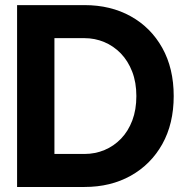

<svg xmlns="http://www.w3.org/2000/svg" viewBox="-20 -743 744 763"><path d="M196.3 -591.4H315.8Q356.9 -591.4 394.1 -575.9Q431.3 -560.4 460.1 -530.7Q488.8 -501 505.3 -458.3Q521.9 -415.6 521.9 -361.3Q521.9 -307 505.8 -264.4Q489.6 -221.7 461.1 -192Q432.5 -162.3 395.3 -146.8Q358.1 -131.2 315.8 -131.2H196.3ZM315.8 0Q419.7 0 499.7 -44.7Q579.6 -89.4 625 -170.4Q670.3 -251.5 670.3 -361.3Q670.3 -471.2 625 -552.5Q579.6 -633.8 499.7 -678.2Q419.7 -722.7 315.8 -722.7H47.9V0H151.8Z"/></svg>

Font: Giphurs SC
Style: Regular
Weight: 400
Version: Version 0.920